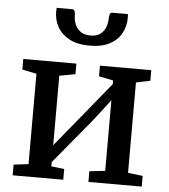

<svg xmlns="http://www.w3.org/2000/svg" viewBox="-56 -862 804 913"><g transform="rotate(5 346.5 -406.0)"><path d="M38.5 0V-51L109 -59.5V-491L40.5 -505V-555.5H294V-505L218 -491V-159.5L289 -246L475 -473.5V-491L406.5 -505V-555.5H651.5V-505L584 -491V-59.5L654.5 -51V0H400V-51L475 -59.5V-396.5L399 -297.5L218 -79V-58.5L280 -51V0ZM252 -811.5Q262 -811.5 264.5 -800.2Q267 -789 267 -777Q267 -761 274.5 -741.8Q282 -722.5 299.8 -708.5Q317.5 -694.5 349.5 -694.5Q380 -694.5 397 -708.5Q414 -722.5 421 -741.8Q428 -761 428 -777Q428 -789 430.8 -800.2Q433.5 -811.5 443 -811.5H517.5Q518 -807.5 518.2 -802.5Q518.5 -797.5 518.5 -793.5Q518.5 -753 500.2 -719.5Q482 -686 444.2 -666Q406.5 -646 348.5 -646Q291.5 -646 253.2 -666Q215 -686 195.8 -719.5Q176.5 -753 176.5 -793.5Q176.5 -798 177 -802.5Q177.5 -807 177.5 -811.5Z"/></g></svg>

Font: Merriweather Medium
Style: Regular
Weight: 500
Version: Version 2.100